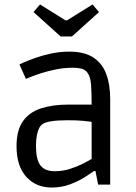

<svg xmlns="http://www.w3.org/2000/svg" viewBox="-20 -826 609 859"><path d="M211 13Q141 13 97.5 -35Q54 -83 54 -172Q54 -243 82.5 -283.5Q111 -324 163 -341Q215 -358 284 -358H390Q390 -408 387.5 -445.5Q385 -483 371 -501Q361 -515 343.5 -519Q326 -523 307 -523Q268 -523 230.5 -515.5Q193 -508 162.5 -498Q132 -488 114 -480.5Q96 -473 96 -473L67 -538Q67 -538 86 -546.5Q105 -555 137 -566.5Q169 -578 208.5 -586.5Q248 -595 290 -595Q358 -595 398 -568.5Q438 -542 455.5 -494.5Q473 -447 473 -383V0H419L407 -61H401Q387 -51 359.5 -33.5Q332 -16 294 -1.5Q256 13 211 13ZM225 -60Q261 -60 293.5 -70.5Q326 -81 351.5 -94Q377 -107 390 -115V-281Q377 -283 351 -285.5Q325 -288 283 -288Q190 -288 168 -269Q155 -259 148 -233.5Q141 -208 141 -172Q141 -113 160.5 -86.5Q180 -60 225 -60ZM251 -663 130 -772 159 -806 273 -735H280L394 -806L423 -772L302 -663Z"/></svg>

Font: Ruda
Style: Regular
Weight: 400
Designer: Mariela Monsalve and Angelina Sanchez
Foundry: Mariela Monsalve and Angelina Sanchez
Version: Version 2.000